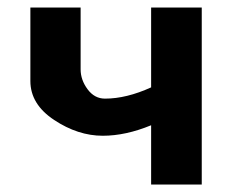

<svg xmlns="http://www.w3.org/2000/svg" viewBox="-20 -492 632 512"><path d="M61 -276V-472H195V-307Q195 -279 213.5 -254Q232 -229 260 -229Q317 -229 383 -259V-472H518V0H383V-158Q315 -130 254 -130Q188 -130 124.5 -172Q61 -214 61 -276Z"/></svg>

Font: Coval
Style: Black
Weight: 1000
Foundry: Context Ltd
Version: Version 001.000